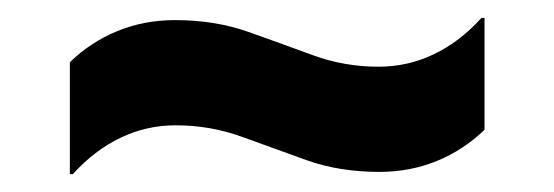

<svg xmlns="http://www.w3.org/2000/svg" viewBox="-20 -444 615 213"><path d="M60.8 -250.8H57.5V-375Q80.8 -397.5 110.4 -409.6Q140 -421.7 174.2 -421.7Q218.3 -421.7 255 -408.8Q291.7 -395.8 326.7 -382.9Q361.7 -370 400 -370Q432.5 -370 461.2 -383.8Q490 -397.5 514.2 -424.2H517.5V-300Q494.2 -277.5 464.6 -265.4Q435 -253.3 400.8 -253.3Q356.7 -253.3 320.4 -266.2Q284.2 -279.2 248.8 -292.1Q213.3 -305 175 -305Q142.5 -305 113.8 -291.2Q85 -277.5 60.8 -250.8Z"/></svg>

Font: Funnel Display Light
Style: Bold
Weight: 700
Version: Version 1.000